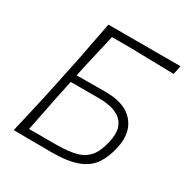

<svg xmlns="http://www.w3.org/2000/svg" viewBox="-164 -849 956 987"><g transform="rotate(30 314.0 -356.0)"><path d="M273.5 1.5Q205.5 1.5 151.8 0.8Q98 0 49 0Q63 -60.5 75.8 -116Q88.5 -171.5 103.5 -237.5L153 -472.5Q166 -540 177 -596.8Q188 -653.5 199.5 -713H627.5L616.5 -661Q567 -662 501 -663.5Q435 -665 361 -666.5H247.5Q236.5 -618 225.5 -570.8Q214.5 -523.5 202 -469L188.5 -405.5Q218.5 -405.5 262 -406Q305.5 -406.5 360.5 -406.5Q474.5 -406.5 525.8 -347Q577 -287.5 556.5 -192.5Q543.5 -130.5 515.5 -87.2Q487.5 -44 430.2 -21.2Q373 1.5 273.5 1.5ZM114.5 -44.5H275Q347.5 -44.5 393.8 -57.2Q440 -70 466.5 -103.2Q493 -136.5 506 -198.5Q517 -250 505.8 -282.2Q494.5 -314.5 469.2 -331.5Q444 -348.5 412.2 -354.8Q380.5 -361 351 -361H179L154.5 -244.5Q143.5 -189 134.2 -142.2Q125 -95.5 114.5 -44.5Z"/></g></svg>

Font: Commissioner Loud ExtraLight
Style: Italic
Weight: 200
Italic angle: -12°
Designer: Kostas Bartsokas
Foundry: Kostas Bartsokas
Version: Version 1.000; ttfautohint (v1.8.3)